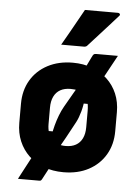

<svg xmlns="http://www.w3.org/2000/svg" viewBox="-59 -873 719 985"><g transform="rotate(5 300.0 -380.5)"><path d="M527 -607Q514 -583 501 -559.5Q488 -536 476.5 -514.5Q465 -493 453 -472L471 -348H366L376 -371Q374 -340 365 -307Q356 -274 344 -251Q322 -210 298.5 -167Q275 -124 251 -83Q251 -76 251.5 -68Q252 -60 252 -52Q242 -32 231 -11.5Q220 9 210.5 27Q201 45 194 58Q191 63 188.5 64.5Q186 66 180 66Q176 66 160 66Q144 66 125 66Q106 66 90.5 66Q75 66 71 66Q80 49 93.5 23.5Q107 -2 120 -26.5Q133 -51 140 -64L169 -192H232L224 -172Q228 -197 235 -223.5Q242 -250 252 -276Q262 -302 274 -323Q296 -361 316.5 -397Q337 -433 356 -465Q353 -470 350 -475.5Q347 -481 344 -486Q357 -514 369.5 -539.5Q382 -565 393 -588Q399 -601 403 -604Q407 -607 415 -607Q423 -607 439 -607Q455 -607 473.5 -607Q492 -607 507 -607Q522 -607 527 -607ZM300 -552Q355 -552 400 -535Q445 -518 478 -487Q511 -456 529 -413.5Q547 -371 547 -319V-221Q547 -152 516 -99.5Q485 -47 429.5 -17.5Q374 12 300 12Q245 12 199.5 -5Q154 -22 121.5 -53Q89 -84 71 -126.5Q53 -169 53 -221V-319Q53 -388 84 -440.5Q115 -493 171 -522.5Q227 -552 300 -552ZM300 -417Q269 -417 247.5 -405Q226 -393 214.5 -369.5Q203 -346 203 -312V-228Q203 -202 210 -182Q217 -162 230 -148Q242 -136 260 -129.5Q278 -123 300 -123Q331 -123 352.5 -135Q374 -147 385.5 -170.5Q397 -194 397 -228V-312Q397 -341 391 -361Q385 -381 372 -394Q360 -406 342 -411.5Q324 -417 300 -417ZM338 -827Q385 -827 424 -827Q463 -827 509 -827Q515 -827 518 -822Q521 -817 516 -812Q491 -784 468 -758.5Q445 -733 421 -706.5Q397 -680 367 -647Q365 -644 360.5 -641.5Q356 -639 350 -639Q318 -639 289.5 -639Q261 -639 232 -639Q250 -670 267.5 -701Q285 -732 302.5 -763.5Q320 -795 338 -827Z"/></g></svg>

Font: Recursive Monospace ExtraBold
Style: Regular
Weight: 800
Version: Version 1.047